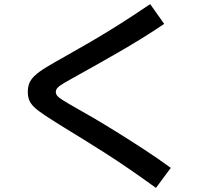

<svg xmlns="http://www.w3.org/2000/svg" viewBox="-20 -816 1040 932"><path d="M737 96Q665 44 606 3.5Q547 -37 494.5 -70.5Q442 -104 392 -135Q342 -166 288 -199Q233 -233 199 -255.5Q165 -278 147 -295Q129 -312 122 -329.5Q115 -347 115 -370Q115 -394 122.5 -412.5Q130 -431 149 -449Q168 -467 203 -488.5Q238 -510 294 -541Q351 -573 419 -612.5Q487 -652 560.5 -698.5Q634 -745 709 -796L777 -700Q721 -662 660 -624.5Q599 -587 540 -553.5Q481 -520 434.5 -493.5Q388 -467 360 -452Q316 -428 292.5 -414Q269 -400 260 -390.5Q251 -381 251 -370Q251 -360 257.5 -351.5Q264 -343 284.5 -330Q305 -317 349 -292Q378 -276 429.5 -246Q481 -216 544.5 -176.5Q608 -137 676.5 -92.5Q745 -48 809 -1Z"/></svg>

Font: M PLUS 1 Code SemiBold
Style: Regular
Weight: 600
Designer: Coji Morishita
Foundry: UNDERFOREST DESIGN
Version: Version 1.005